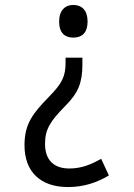

<svg xmlns="http://www.w3.org/2000/svg" viewBox="-20 -561 540 776"><path d="M276 -541C244 -541 219 -520 219 -474C219 -427 243 -409 276 -409C312 -409 334 -429 334 -474C334 -519 311 -541 276 -541ZM313 -300V-328H245V-309C245 -254 233 -226 179 -171C114 -104 79 -62 79 26C79 132 142 195 255 195C318 195 372 177 420 148L389 81C349 103 311 120 260 120C197 120 162 85 162 21C162 -38 182 -70 244 -133C297 -186 313 -228 313 -300Z"/></svg>

Font: Noto Sans Mono ExtraCondensed
Style: Regular
Weight: 400
Width: 2
Designer: Monotype Design Team
Foundry: Monotype Imaging Inc.
Version: Version 2.014